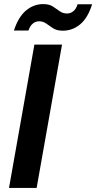

<svg xmlns="http://www.w3.org/2000/svg" viewBox="-20 -918 470 938"><path d="M24 0 148 -700H283L159 0ZM48 -769Q70 -836 107.5 -867Q145 -898 191 -898Q220 -898 238 -886.5Q256 -875 271.5 -863.5Q287 -852 308 -852Q324 -852 338 -863Q352 -874 359 -897H430Q409 -830 371.5 -799Q334 -768 287 -768Q258 -768 240 -779.5Q222 -791 206.5 -802.5Q191 -814 171 -814Q154 -814 140.5 -803Q127 -792 119 -769Z"/></svg>

Font: DM Sans 16pt
Style: Bold Italic
Weight: 700
Italic angle: -10°
Version: Version 4.004;gftools[0.9.30]